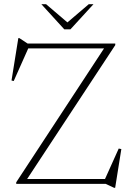

<svg xmlns="http://www.w3.org/2000/svg" viewBox="-20 -878 630 917"><path d="M530.5 -670V-662.5L109.5 -23H481.5L547 -168.5L559.5 -166L530 19H525L484.5 0H57.5V-7.5L477 -647H115L45.5 -491L35 -493.5L67.5 -696H72.5L112 -670ZM426.5 -858 316.5 -738H287L177.5 -858H200L302 -771L404 -858Z"/></svg>

Font: Newsreader 16pt ExtraLight
Style: Regular
Weight: 275
Designer: Hugues Gentile
Foundry: Production Type
Version: Version 1.003; ttfautohint (v1.8.3)